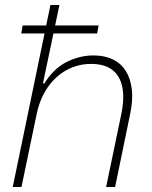

<svg xmlns="http://www.w3.org/2000/svg" viewBox="-20 -749 608 769"><path d="M31 0 182 -729H218L152 -415H158Q194 -474 246.5 -500.5Q299 -527 354 -527Q399 -527 432 -511Q465 -495 484 -464.5Q503 -434 508 -390.5Q513 -347 501 -291L441 0H405L465 -288Q479 -354 470 -399.5Q461 -445 430 -469Q399 -493 345 -493Q292 -493 247 -468.5Q202 -444 171 -399Q140 -354 127 -293L66 0ZM65 -615 71 -647H375L369 -615Z"/></svg>

Font: Mona Sans
Style: Italic
Weight: 200
Italic angle: -11.6951°
Designer: Deni Anggara
Foundry: GitHub
Version: Version 2.000